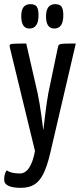

<svg xmlns="http://www.w3.org/2000/svg" viewBox="-24 -709 401 922"><path d="M0 0ZM22 -489Q22 -497 35.5 -498.5Q49 -500 102 -500L157 -260Q167 -211 174.5 -155.5Q182 -100 184 -83Q186 -99 192.5 -154.5Q199 -210 208 -261L253 -477Q255 -490 259.5 -494Q264 -498 279 -499Q294 -500 340 -500L217 27Q202 91 183.5 127Q165 163 139.5 178Q114 193 77 193Q-4 193 -4 154Q-4 126 8 109Q30 124 71 124Q124 124 144 16L24 -478Q22 -486 22 -489ZM161 -636Q161 -572 117 -572Q78 -572 78 -632Q78 -689 122 -689Q144 -689 152.5 -677Q161 -665 161 -636ZM280 -636Q280 -572 237 -572Q197 -572 197 -630Q197 -689 241 -689Q263 -689 271.5 -677Q280 -665 280 -636Z"/></svg>

Font: Yanone Kaffeesatz
Style: Regular
Weight: 400
Designer: Yanone (Cyrillic: Daniel Pouzeot & Huerta Tipografica)
Foundry: Yanone
Version: Version 1.100;PS 001.100;hotconv 1.0.70;makeotf.lib2.5.58329